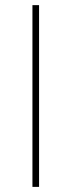

<svg xmlns="http://www.w3.org/2000/svg" viewBox="-20 -731 280 751"><path d="M132.8 -710.9V0H106.9V-710.9Z"/></svg>

Font: Roboto Condensed Thin
Style: Regular
Weight: 250
Width: 3
Designer: Christian Robertson
Foundry: Google
Version: Version 3.009; 2024